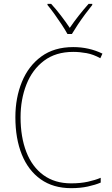

<svg xmlns="http://www.w3.org/2000/svg" viewBox="-20 -1062 581 999"><path d="M361 -792Q270 -792 209 -746Q148 -700 117.5 -622.5Q87 -545 87 -452Q87 -349 117 -271.5Q147 -194 206 -151Q265 -108 350 -108Q399 -108 437.5 -116.5Q476 -125 504 -137V-112Q476 -100 437 -91.5Q398 -83 350 -83Q257 -83 192 -129Q127 -175 93.5 -258Q60 -341 60 -452Q60 -553 94 -636Q128 -719 195 -768Q262 -817 361 -817Q443 -817 513 -783L502 -759Q466 -779 430.5 -785.5Q395 -792 361 -792ZM331 -885Q319 -907 300.5 -935Q282 -963 262.5 -990Q243 -1017 227 -1036V-1042H246Q271 -1015 297 -981Q323 -947 343 -917Q386 -980 441 -1042H460V-1036Q443 -1015 423 -988Q403 -961 385 -934Q367 -907 354 -885Z"/></svg>

Font: Noto Sans Telugu UI SemiCondensed Thin
Style: Regular
Weight: 100
Width: 4
Designer: Jelle Bosma - Monotype Design Team
Foundry: Monotype Imaging Inc.
Version: Version 2.005; ttfautohint (v1.8.4.7-5d5b)